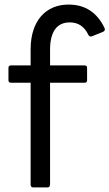

<svg xmlns="http://www.w3.org/2000/svg" viewBox="-20 -795 479 840"><path d="M188 25C194 25 199 21 199 13V-433H350C357 -433 361 -437 361 -443V-498C361 -505 357 -509 350 -509H199V-577C199 -658 230 -697 285 -697C321 -697 348 -681 367 -642C370 -636 375 -634 382 -636L431 -656C438 -659 440 -664 438 -671C405 -741 352 -775 280 -775C182 -775 114 -706 114 -579V-509H29C21 -509 17 -505 17 -498V-443C17 -437 21 -433 29 -433H114V13C114 21 118 25 126 25Z"/></svg>

Font: LINE Seed JP App_OTF Regular
Style: Regular
Weight: 400
Designer: LY Corporation & Fontrix & Fontworks
Version: Version 1.002